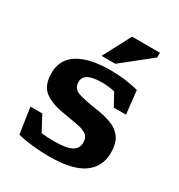

<svg xmlns="http://www.w3.org/2000/svg" viewBox="-175 -852 918 982"><g transform="rotate(30 284.0 -360.5)"><path d="M311.5 -528.5Q397.5 -528.5 477 -508L492 -371H420L380 -444Q338 -452.5 306.5 -452.5Q250.5 -452.5 224.2 -438.2Q198 -424 198 -395.5Q198 -356 233.5 -343.2Q269 -330.5 345 -319.5Q396 -312.5 436.2 -297.8Q476.5 -283 499.8 -251.5Q523 -220 523 -163Q523 -80.5 458.8 -34.8Q394.5 11 256.5 11Q207 11 155.5 5.2Q104 -0.5 71 -10.5L48 -162.5H118L165.5 -73.5Q184.5 -71 204.5 -70Q224.5 -69 242.5 -69Q313.5 -69 344 -86Q374.5 -103 374.5 -137Q374.5 -170 353 -184Q331.5 -198 293 -204.2Q254.5 -210.5 204.5 -219.5Q129 -233 92.2 -265Q55.5 -297 55.5 -365.5Q55.5 -446 121.5 -487.2Q187.5 -528.5 311.5 -528.5ZM233.5 -569 319.5 -732H484V-704L314.5 -569Z"/></g></svg>

Font: Newsreader Caption SemiBold
Style: Regular
Weight: 600
Designer: Hugues Gentile
Foundry: Production Type
Version: Version 1.001